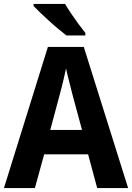

<svg xmlns="http://www.w3.org/2000/svg" viewBox="-20 -954 670 974"><path d="M473 0 427 -171H204L157 0H0L223 -716H405L630 0ZM349 -469Q342 -498 331.5 -538Q321 -578 315 -607Q311 -588 305 -561.5Q299 -535 292.5 -510Q286 -485 282 -470L235 -295H396ZM310 -934Q323 -912 341.5 -884.5Q360 -857 379.5 -830.5Q399 -804 413 -787V-774H317Q300 -787 276.5 -806.5Q253 -826 229 -848Q205 -870 184 -890Q163 -910 150 -924V-934Z"/></svg>

Font: Noto Sans Devanagari UI SemiCondensed
Style: Bold
Weight: 700
Width: 4
Designer: Jelle Bosma - Monotype Design Team
Foundry: Monotype Imaging Inc.
Version: Version 2.004; ttfautohint (v1.8.4.7-5d5b)